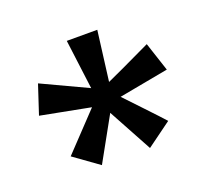

<svg xmlns="http://www.w3.org/2000/svg" viewBox="-77 -806 616 568"><g transform="rotate(-20 231.0 -522.0)"><path d="M259 -556Q291 -570 402 -623L432 -532L276 -503Q294 -484 330.5 -445.5Q367 -407 384 -388L306 -331L231 -469L155 -332L77 -388L186 -503L30 -533L60 -624L203 -557L183 -713H279Z"/></g></svg>

Font: Average Sans
Style: Regular
Weight: 400
Designer: Eduardo Rodriguez Tunni
Foundry: Eduardo Rodriguez Tunni
Version: Version 1.001